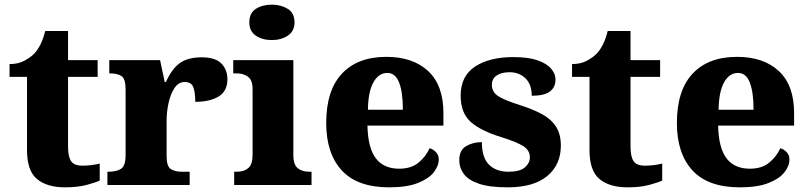

<svg xmlns="http://www.w3.org/2000/svg" viewBox="-20 -794 3467 824"><path d="M259 10Q182 10 139 -25.5Q96 -61 96 -149V-464H21V-519Q59 -519 86 -534Q113 -549 128 -565Q142 -580 154 -604Q166 -628 174 -661H272V-536H399V-464H272V-165Q272 -122 285 -102.5Q298 -83 334 -83Q354 -83 373 -85.5Q392 -88 408 -92V-19Q391 -11 352.5 -0.5Q314 10 259 10Z M441 0V-57H446Q480 -57 499.5 -69.5Q519 -82 519 -129V-411Q519 -455 502 -467Q485 -479 452 -479H449V-536H667L687 -442H692Q717 -498 751.5 -523Q786 -548 846 -548Q904 -548 930 -521.5Q956 -495 956 -454Q956 -403 918.5 -380Q881 -357 818 -357Q818 -398 809.5 -420Q801 -442 773 -442Q746 -442 729 -416.5Q712 -391 703.5 -352.5Q695 -314 695 -276V-124Q695 -80 713 -68.5Q731 -57 760 -57H794V0Z M1147 -622Q1106 -622 1078 -641Q1050 -660 1050 -698Q1050 -738 1078 -756Q1106 -774 1147 -774Q1186 -774 1215 -756Q1244 -738 1244 -698Q1244 -660 1215 -641Q1186 -622 1147 -622ZM985 0V-57H997Q1027 -57 1045.5 -72.5Q1064 -88 1064 -130V-412Q1064 -450 1044.5 -464.5Q1025 -479 997 -479H981V-536H1239V-128Q1239 -87 1258 -72Q1277 -57 1306 -57H1317V0Z M1650 10Q1514 10 1447 -62.5Q1380 -135 1380 -266Q1380 -406 1447.5 -478Q1515 -550 1638 -550Q1752 -550 1817.5 -489Q1883 -428 1883 -309V-255H1557Q1559 -159 1593 -114.5Q1627 -70 1693 -70Q1744 -70 1775.5 -95.5Q1807 -121 1824 -158Q1840 -153 1851.5 -140.5Q1863 -128 1863 -110Q1863 -82 1841.5 -54.5Q1820 -27 1773 -8.5Q1726 10 1650 10ZM1709 -323Q1709 -398 1693 -439.5Q1677 -481 1642 -481Q1605 -481 1582.5 -440.5Q1560 -400 1559 -323Z M2159 10Q2081 10 2035.5 -5.5Q1990 -21 1970.5 -47.5Q1951 -74 1951 -107Q1951 -149 1980 -166.5Q2009 -184 2048 -184Q2048 -118 2078.5 -87.5Q2109 -57 2162 -57Q2211 -57 2232.5 -75.5Q2254 -94 2254 -119Q2254 -149 2225.5 -167Q2197 -185 2133 -205Q2044 -232 2000.5 -270.5Q1957 -309 1957 -383Q1957 -468 2019 -508.5Q2081 -549 2183 -549Q2248 -549 2287.5 -535Q2327 -521 2345.5 -499Q2364 -477 2364 -453Q2364 -419 2339.5 -401Q2315 -383 2262 -383Q2262 -432 2235 -458Q2208 -484 2167 -484Q2132 -484 2111.5 -470Q2091 -456 2091 -430Q2091 -400 2116.5 -382.5Q2142 -365 2211 -343Q2265 -326 2304.5 -305Q2344 -284 2365.5 -251.5Q2387 -219 2387 -169Q2387 -87 2328.5 -38.5Q2270 10 2159 10Z M2673 10Q2596 10 2553 -25.5Q2510 -61 2510 -149V-464H2435V-519Q2473 -519 2500 -534Q2527 -549 2542 -565Q2556 -580 2568 -604Q2580 -628 2588 -661H2686V-536H2813V-464H2686V-165Q2686 -122 2699 -102.5Q2712 -83 2748 -83Q2768 -83 2787 -85.5Q2806 -88 2822 -92V-19Q2805 -11 2766.5 -0.5Q2728 10 2673 10Z M3155 10Q3019 10 2952 -62.5Q2885 -135 2885 -266Q2885 -406 2952.5 -478Q3020 -550 3143 -550Q3257 -550 3322.5 -489Q3388 -428 3388 -309V-255H3062Q3064 -159 3098 -114.5Q3132 -70 3198 -70Q3249 -70 3280.5 -95.5Q3312 -121 3329 -158Q3345 -153 3356.5 -140.5Q3368 -128 3368 -110Q3368 -82 3346.5 -54.5Q3325 -27 3278 -8.5Q3231 10 3155 10ZM3214 -323Q3214 -398 3198 -439.5Q3182 -481 3147 -481Q3110 -481 3087.5 -440.5Q3065 -400 3064 -323Z"/></svg>

Font: Noto Serif Sinhala ExtraBold
Style: Regular
Weight: 800
Designer: Jelle Bosma - Monotype Design Team
Foundry: Monotype Imaging Inc.
Version: Version 2.007; ttfautohint (v1.8.4.7-5d5b)